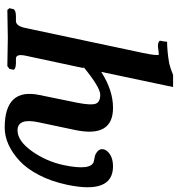

<svg xmlns="http://www.w3.org/2000/svg" viewBox="10 -748 750 810"><g transform="rotate(90 385.0 -343.0)"><path d="M413.6 -294.9 380.9 -134.8Q349.6 12.2 518.6 12.2Q553.7 12.2 588.9 -3.4Q624 -19 657.5 -49.6Q690.9 -80.1 718 -131.8Q745.1 -183.6 759.3 -250Q800.8 -444.8 681.6 -444.8Q652.3 -444.8 632.8 -432.9Q613.3 -420.9 609.9 -404.8Q606.9 -390.1 617.4 -380.6Q627.9 -371.1 638.4 -368.4Q648.9 -365.7 661.1 -363.8Q700.7 -353 676.8 -237.8Q661.1 -163.6 617.9 -102.8Q574.7 -42 529.8 -42Q476.6 -42 496.1 -131.8L528.3 -284.2Q562.5 -445.3 434.6 -444.8Q360.8 -444.8 283.2 -395L347.2 -698.2H296.4Q266.6 -686 243.7 -681.2Q196.8 -673.3 156.2 -672.9Q154.8 -656.7 151.9 -644Q151.4 -641.1 155 -638.7Q158.7 -636.2 165.5 -635Q172.4 -633.8 180.2 -634.8Q185.1 -635.3 190.2 -636Q195.3 -636.7 200.7 -637.2Q206.1 -637.7 210.4 -638.2Q216.3 -632.8 203.1 -569.8L98.1 -75.2Q89.8 -35.2 68.4 -35.2H49.3Q20.5 -35.2 18.1 -22.9L14.6 -7.8L22 1Q104.5 -1 139.2 -1L258.8 1L270.5 -7.8L273.9 -22.9Q274.9 -28.8 266.8 -32Q258.8 -35.2 246.6 -35.2H227.5Q206.5 -35.2 214.8 -75.2L267.6 -321.8L260.7 -318.8Q348.1 -390.6 379.2 -390.9Q410.2 -391.1 417.5 -371.8Q424.8 -352.5 413.6 -294.9Z"/></g></svg>

Font: Linux Libertine Slanted
Style: Semibold Slanted
Weight: 600
Designer: Philipp H. Poll
Foundry: Philipp H. Poll
Version: Version 5.1.1